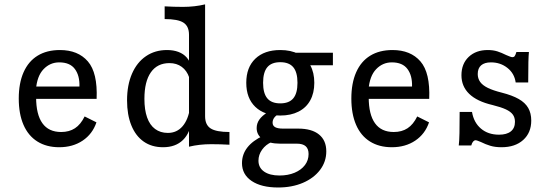

<svg xmlns="http://www.w3.org/2000/svg" viewBox="-20 -652 2482 865"><path d="M64.5 -208.1Q64.5 -277.4 86.3 -326.6Q108.1 -375.8 149.6 -401.2Q191.1 -426.6 250 -426.6Q331.5 -426.6 375.8 -375.4Q420.2 -324.2 415.3 -206.5H112.9L112.1 -262.1H337.9Q339.5 -311.3 317.3 -341.1Q295.2 -371 246.8 -371Q205.6 -371 176.2 -340.3Q146.8 -309.7 141.9 -248.4L144.4 -245.2Q142.7 -229 142.7 -213.7Q142.7 -136.3 171 -96.8Q199.2 -57.3 255.6 -57.3Q291.9 -57.3 317.7 -74.2Q343.5 -91.1 361.3 -127.4L414.5 -100.8Q396.8 -48.4 352.4 -18.5Q308.1 11.3 246.8 11.3Q189.5 11.3 148.4 -14.5Q107.3 -40.3 85.9 -89.5Q64.5 -138.7 64.5 -208.1Z M721.8 -566.1V-623.4Q762.9 -621 804 -621Q857.3 -621 904 -632.3V-128.2Q904 -89.5 929 -73.4Q954 -57.3 1013.7 -57.3V0Q974.2 -2.4 931.5 -2.4Q878.2 -2.4 831.5 8.9V-495.2Q831.5 -533.9 806.5 -550Q781.5 -566.1 721.8 -566.1ZM552.4 -200Q552.4 -268.5 574.6 -319.8Q596.8 -371 637.5 -398.8Q678.2 -426.6 732.3 -426.6Q761.3 -426.6 783.9 -418.1Q806.5 -409.7 821.4 -392.7Q836.3 -375.8 842.7 -351.6L832.3 -303.2Q821.8 -333.9 798.8 -350.8Q775.8 -367.7 743.5 -367.7Q688.7 -367.7 659.7 -326.2Q630.6 -284.7 630.6 -206.5Q630.6 -157.3 642.7 -123Q654.8 -88.7 678.6 -71Q702.4 -53.2 736.3 -53.2Q776.6 -53.2 802.4 -83.1Q828.2 -112.9 836.3 -167.7L844.4 -116.1Q837.9 -54 804.4 -21.4Q771 11.3 714.5 11.3Q663.7 11.3 627.4 -14.1Q591.1 -39.5 571.8 -87.1Q552.4 -134.7 552.4 -200Z M1070.2 83.1Q1070.2 43.5 1094.4 12.5Q1118.5 -18.5 1166.9 -41.1L1204 -12.1Q1177.4 -0.8 1160.9 22.2Q1144.4 45.2 1144.4 71.8Q1144.4 103.2 1169.8 121Q1195.2 138.7 1239.5 138.7Q1277.4 138.7 1307.3 126.2Q1337.1 113.7 1353.6 91.9Q1370.2 70.2 1370.2 41.9Q1370.2 18.5 1357.3 6.9Q1344.4 -4.8 1316.9 -4.8H1241.1Q1193.5 -4.8 1164.9 -23.8Q1136.3 -42.7 1136.3 -75Q1136.3 -96 1148.4 -113.3Q1160.5 -130.6 1185.5 -146L1235.5 -138.7Q1221.8 -130.6 1214.9 -121Q1208.1 -111.3 1208.1 -99.2Q1208.1 -85.5 1219.8 -79Q1231.5 -72.6 1254.8 -72.6H1323.4Q1384.7 -72.6 1417.3 -46Q1450 -19.4 1450 29.8Q1450 76.6 1421.8 113.7Q1393.5 150.8 1344.4 171.8Q1295.2 192.7 1233.1 192.7Q1157.3 192.7 1113.7 163.3Q1070.2 133.9 1070.2 83.1ZM1089.5 -279Q1089.5 -348.4 1130.2 -387.5Q1171 -426.6 1242.7 -426.6Q1290.3 -426.6 1325 -408.9Q1359.7 -391.1 1377.8 -358.1Q1396 -325 1396 -279Q1396 -233.1 1377.8 -200Q1359.7 -166.9 1325 -149.2Q1290.3 -131.5 1242.7 -131.5Q1171 -131.5 1130.2 -170.6Q1089.5 -209.7 1089.5 -279ZM1320.2 -279Q1320.2 -326.6 1301.2 -349.2Q1282.3 -371.8 1242.7 -371.8Q1203.2 -371.8 1184.3 -349.2Q1165.3 -326.6 1165.3 -279Q1165.3 -231.5 1184.3 -208.9Q1203.2 -186.3 1242.7 -186.3Q1282.3 -186.3 1301.2 -208.9Q1320.2 -231.5 1320.2 -279ZM1260.5 -414.5H1479.8V-358.1H1333.1Z M1562.9 -208.1Q1562.9 -277.4 1584.7 -326.6Q1606.5 -375.8 1648 -401.2Q1689.5 -426.6 1748.4 -426.6Q1829.8 -426.6 1874.2 -375.4Q1918.5 -324.2 1913.7 -206.5H1611.3L1610.5 -262.1H1836.3Q1837.9 -311.3 1815.7 -341.1Q1793.5 -371 1745.2 -371Q1704 -371 1674.6 -340.3Q1645.2 -309.7 1640.3 -248.4L1642.7 -245.2Q1641.1 -229 1641.1 -213.7Q1641.1 -136.3 1669.4 -96.8Q1697.6 -57.3 1754 -57.3Q1790.3 -57.3 1816.1 -74.2Q1841.9 -91.1 1859.7 -127.4L1912.9 -100.8Q1895.2 -48.4 1850.8 -18.5Q1806.5 11.3 1745.2 11.3Q1687.9 11.3 1646.8 -14.5Q1605.6 -40.3 1584.3 -89.5Q1562.9 -138.7 1562.9 -208.1Z M2146.8 -12.1Q2139.5 -15.3 2132.7 -17.7Q2125.8 -20.2 2122.6 -20.2Q2116.9 -20.2 2111.7 -14.5Q2106.5 -8.9 2103.2 3.2H2046.8Q2049.2 -14.5 2050 -52.4Q2050.8 -90.3 2050.8 -147.6H2106.5Q2114.5 -100 2146.8 -72.6Q2179 -45.2 2228.2 -45.2Q2262.9 -45.2 2281.5 -60.1Q2300 -75 2300 -103.2Q2300 -122.6 2290.3 -135.9Q2280.6 -149.2 2258.9 -159.3Q2237.1 -169.4 2198.4 -179Q2129 -195.2 2094 -229Q2058.9 -262.9 2058.9 -312.9Q2058.9 -364.5 2091.5 -395.6Q2124.2 -426.6 2177.4 -426.6Q2201.6 -426.6 2220.6 -420.6Q2239.5 -414.5 2260.5 -404Q2268.5 -400.8 2276.2 -397.6Q2283.9 -394.4 2288.7 -394.4Q2295.2 -394.4 2298.8 -399.2Q2302.4 -404 2306.5 -417.7H2362.9Q2361.3 -403.2 2360.5 -372.2Q2359.7 -341.1 2359.7 -280.6H2303.2Q2297.6 -321 2266.1 -346Q2234.7 -371 2191.9 -371Q2162.9 -371 2147.6 -357.7Q2132.3 -344.4 2132.3 -318.5Q2132.3 -298.4 2143.1 -283.1Q2154 -267.7 2177.8 -256Q2201.6 -244.4 2240.3 -234.7Q2287.9 -222.6 2316.9 -206Q2346 -189.5 2359.7 -165.7Q2373.4 -141.9 2373.4 -108.9Q2373.4 -54 2337.1 -21.4Q2300.8 11.3 2239.5 11.3Q2210.5 11.3 2189.1 4.8Q2167.7 -1.6 2146.8 -12.1Z"/></svg>

Font: Playfair Micro SmCond SmLight
Style: Regular
Weight: 360
Width: 4
Designer: Claus Eggers Sørensen
Foundry: Claus Eggers Sørensen
Version: Version 2.100;Glyphs 3.2 (3219)